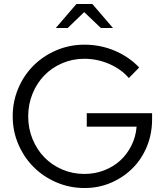

<svg xmlns="http://www.w3.org/2000/svg" viewBox="-20 -936 828 967"><path d="M746 -335Q746 -262 720 -198.5Q694 -135 648 -89Q602 -43 540 -16Q478 11 406 11Q331 11 264.5 -17.5Q198 -46 149.5 -94.5Q101 -143 72.5 -209Q44 -275 44 -350Q44 -425 72 -491Q100 -557 148.5 -605.5Q197 -654 263.5 -682.5Q330 -711 405 -711Q486 -711 558 -680.5Q630 -650 681 -596L629 -543Q589 -589 529 -614.5Q469 -640 405 -640Q345 -640 293 -617.5Q241 -595 203.5 -556.5Q166 -518 144 -464.5Q122 -411 122 -350Q122 -289 144 -235.5Q166 -182 203.5 -143.5Q241 -105 293 -82.5Q345 -60 405 -60Q458 -60 504.5 -78Q551 -96 585.5 -127.5Q620 -159 642 -203Q664 -247 668 -298H417V-366H746ZM488 -795 404 -875 321 -795H261L365 -916H445L549 -795Z"/></svg>

Font: Red Hat Display
Style: Regular
Weight: 400
Designer: Pentagram / MCKL
Foundry: Pentagram / MCKL
Version: Version 1.003; Red Hat Display